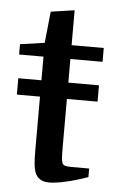

<svg xmlns="http://www.w3.org/2000/svg" viewBox="-51 -715 457 761"><g transform="rotate(5 177.5 -334.5)"><path d="M16 -326V-391H337V-326ZM11 -485V-526L108 -540L121 -665L215 -679V-540H343V-485H215V-138Q215 -104 216 -91.5Q217 -79 220 -71Q223 -64 231 -61.5Q239 -59 257 -59H327V-25Q276 -7 236.5 1.5Q197 10 174 10Q129 10 116 -27Q112 -39 110 -58Q108 -77 108 -114V-485Z"/></g></svg>

Font: Domine Medium
Style: Regular
Weight: 500
Designer: Pablo Impallari, Rodrigo Fuenzalida, Brenda Gallo
Foundry: Pablo Impallari, Rodrigo Fuenzalida, Brenda Gallo
Version: Version 2.000